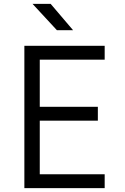

<svg xmlns="http://www.w3.org/2000/svg" viewBox="-20 -965 640 985"><path d="M517 0H105V-730H517V-659H184V-417H482V-346H184V-71H517ZM355 -810H272L147 -945H240Z"/></svg>

Font: JetBrains Mono Semi Light
Style: Regular
Weight: 350
Monospace: yes
Designer: Philipp Nurullin, Konstantin Bulenkov
Foundry: JetBrains
Version: 2.002